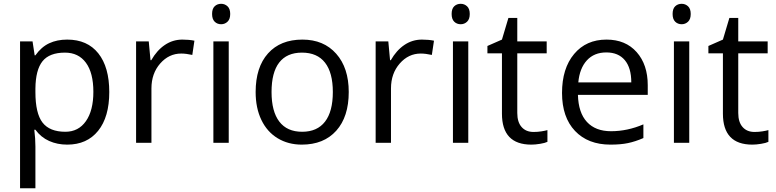

<svg xmlns="http://www.w3.org/2000/svg" viewBox="-20 -754 4099 1014"><path d="M335 9.8Q282.7 9.8 239.5 -9.5Q196.3 -28.8 167 -68.8H161.1Q167 -22 167 20V240.2H85.9V-535.2H151.9L163.1 -461.9H167Q198.2 -505.9 239.7 -525.4Q281.2 -544.9 335 -544.9Q441.4 -544.9 499.3 -472.2Q557.1 -399.4 557.1 -268.1Q557.1 -136.2 498.3 -63.2Q439.5 9.8 335 9.8ZM323.2 -476.1Q241.2 -476.1 204.6 -430.7Q168 -385.3 167 -286.1V-268.1Q167 -155.3 204.6 -106.7Q242.2 -58.1 325.2 -58.1Q394.5 -58.1 433.8 -114.3Q473.1 -170.4 473.1 -269Q473.1 -369.1 433.8 -422.6Q394.5 -476.1 323.2 -476.1Z M942.9 -544.9Q978.5 -544.9 1006.8 -539.1L995.6 -463.9Q962.4 -471.2 937 -471.2Q872.1 -471.2 825.9 -418.5Q779.8 -365.7 779.8 -287.1V0H698.7V-535.2H765.6L774.9 -436H778.8Q808.6 -488.3 850.6 -516.6Q892.6 -544.9 942.9 -544.9Z M1188 0H1106.9V-535.2H1188ZM1100.1 -680.2Q1100.1 -708 1113.8 -720.9Q1127.4 -733.9 1147.9 -733.9Q1167.5 -733.9 1181.6 -720.7Q1195.8 -707.5 1195.8 -680.2Q1195.8 -652.8 1181.6 -639.4Q1167.5 -626 1147.9 -626Q1127.4 -626 1113.8 -639.4Q1100.1 -652.8 1100.1 -680.2Z M1821.8 -268.1Q1821.8 -137.2 1755.9 -63.7Q1689.9 9.8 1573.7 9.8Q1502 9.8 1446.3 -23.9Q1390.6 -57.6 1360.4 -120.6Q1330.1 -183.6 1330.1 -268.1Q1330.1 -398.9 1395.5 -471.9Q1460.9 -544.9 1577.1 -544.9Q1689.5 -544.9 1755.6 -470.2Q1821.8 -395.5 1821.8 -268.1ZM1414.1 -268.1Q1414.1 -165.5 1455.1 -111.8Q1496.1 -58.1 1575.7 -58.1Q1655.3 -58.1 1696.5 -111.6Q1737.8 -165 1737.8 -268.1Q1737.8 -370.1 1696.5 -423.1Q1655.3 -476.1 1574.7 -476.1Q1495.1 -476.1 1454.6 -423.8Q1414.1 -371.6 1414.1 -268.1Z M2208 -544.9Q2243.7 -544.9 2272 -539.1L2260.7 -463.9Q2227.5 -471.2 2202.1 -471.2Q2137.2 -471.2 2091.1 -418.5Q2044.9 -365.7 2044.9 -287.1V0H1963.9V-535.2H2030.8L2040 -436H2043.9Q2073.7 -488.3 2115.7 -516.6Q2157.7 -544.9 2208 -544.9Z M2453.1 0H2372.1V-535.2H2453.1ZM2365.2 -680.2Q2365.2 -708 2378.9 -720.9Q2392.6 -733.9 2413.1 -733.9Q2432.6 -733.9 2446.8 -720.7Q2460.9 -707.5 2460.9 -680.2Q2460.9 -652.8 2446.8 -639.4Q2432.6 -626 2413.1 -626Q2392.6 -626 2378.9 -639.4Q2365.2 -652.8 2365.2 -680.2Z M2797.9 -57.1Q2819.3 -57.1 2839.4 -60.3Q2859.4 -63.5 2871.1 -66.9V-4.9Q2857.9 1.5 2832.3 5.6Q2806.6 9.8 2786.1 9.8Q2630.9 9.8 2630.9 -153.8V-472.2H2554.2V-511.2L2630.9 -544.9L2665 -659.2H2711.9V-535.2H2867.2V-472.2H2711.9V-157.2Q2711.9 -108.9 2734.9 -83Q2757.8 -57.1 2797.9 -57.1Z M3204.1 9.8Q3085.4 9.8 3016.8 -62.5Q2948.2 -134.8 2948.2 -263.2Q2948.2 -392.6 3012 -468.8Q3075.7 -544.9 3183.1 -544.9Q3283.7 -544.9 3342.3 -478.8Q3400.9 -412.6 3400.9 -304.2V-252.9H3032.2Q3034.7 -158.7 3079.8 -109.9Q3125 -61 3207 -61Q3293.5 -61 3377.9 -97.2V-24.9Q3335 -6.3 3296.6 1.7Q3258.3 9.8 3204.1 9.8ZM3182.1 -477.1Q3117.7 -477.1 3079.3 -435.1Q3041 -393.1 3034.2 -318.8H3314Q3314 -395.5 3279.8 -436.3Q3245.6 -477.1 3182.1 -477.1Z M3620.1 0H3539.1V-535.2H3620.1ZM3532.2 -680.2Q3532.2 -708 3545.9 -720.9Q3559.6 -733.9 3580.1 -733.9Q3599.6 -733.9 3613.8 -720.7Q3627.9 -707.5 3627.9 -680.2Q3627.9 -652.8 3613.8 -639.4Q3599.6 -626 3580.1 -626Q3559.6 -626 3545.9 -639.4Q3532.2 -652.8 3532.2 -680.2Z M3964.8 -57.1Q3986.3 -57.1 4006.3 -60.3Q4026.4 -63.5 4038.1 -66.9V-4.9Q4024.9 1.5 3999.3 5.6Q3973.6 9.8 3953.1 9.8Q3797.9 9.8 3797.9 -153.8V-472.2H3721.2V-511.2L3797.9 -544.9L3832 -659.2H3878.9V-535.2H4034.2V-472.2H3878.9V-157.2Q3878.9 -108.9 3901.9 -83Q3924.8 -57.1 3964.8 -57.1Z"/></svg>

Font: QFn1     
Style: Regular
Weight: 400
Foundry: Ascender Corporation
Version: Version 1.10